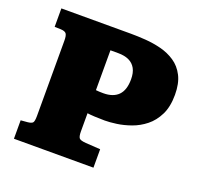

<svg xmlns="http://www.w3.org/2000/svg" viewBox="-122 -835 1006 969"><g transform="rotate(20 380.5 -350.0)"><path d="M48 0V-99L84 -102Q104 -104 111 -111Q118 -118 118 -148V-552Q118 -579 111 -589Q104 -599 81 -600L48 -601V-700H422Q458 -700 500.5 -697Q543 -694 584.5 -683.5Q626 -673 660.5 -650Q695 -627 715.5 -587Q736 -547 736 -486Q736 -422 714.5 -378.5Q693 -335 659 -308Q625 -281 585.5 -267Q546 -253 509.5 -248Q473 -243 447 -243Q420 -243 392 -244.5Q364 -246 353 -248V-151Q353 -124 360 -115Q367 -106 397 -104L475 -99V0ZM393 -370Q446 -370 473.5 -398Q501 -426 501 -484Q501 -519 488.5 -541.5Q476 -564 452.5 -575Q429 -586 394 -586H353V-372Q362 -371 371 -370.5Q380 -370 393 -370Z"/></g></svg>

Font: Literata Variable Black
Style: Regular
Weight: 900
Designer: Latin by Veronika Burian and Jose Scaglione. Greek by Irene Vlachou. Cyrillic by Vera Evstafieva.
Foundry: TypeTogether
Version: Version 3.021